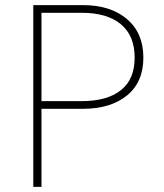

<svg xmlns="http://www.w3.org/2000/svg" viewBox="-20 -730 640 750"><path d="M110 0V-710H304Q412 -710 476 -655.5Q540 -601 540 -505Q540 -409 476 -357Q412 -305 304 -305H142V0ZM142 -335H300Q398 -335 452 -377.5Q506 -420 506 -505Q506 -591 452 -635.5Q398 -680 300 -680H142Z"/></svg>

Font: Geist Mono Thin
Style: Regular
Weight: 100
Monospace: yes
Designer: Basement.studio, Andrés Briganti, Mateo Zaragoza
Foundry: Basement.studio, Vercel, Andrés Briganti, Guido Ferreyra, Mateo Zaragoza
Version: Version 1.500; ttfautohint (v1.8.4.7-5d5b)